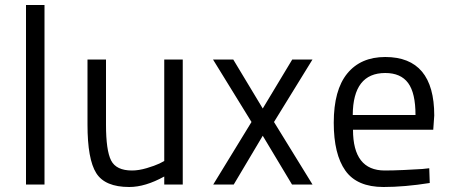

<svg xmlns="http://www.w3.org/2000/svg" viewBox="-20 -738 1808 768"><path d="M84 0V-718H158V0Z M637 -500H711V0H637V-32Q561 10 497 10Q400 10 365 -45.5Q330 -101 330 -239V-500H404V-240Q404 -136 424.5 -96Q445 -56 508 -56Q535 -56 567 -65.5Q599 -75 618 -84L637 -94Z M832 -500H913L1031 -304L1149 -500H1230L1076 -250L1230 0H1148L1031 -195L915 0H833L986 -250Z M1519 -56Q1551 -56 1595.5 -58Q1640 -60 1669 -62L1697 -65L1699 -6Q1598 10 1514 10Q1408 10 1361.5 -55.5Q1315 -121 1315 -247Q1315 -378 1369 -444Q1423 -510 1521 -510Q1717 -510 1717 -276L1713 -219H1392Q1392 -56 1519 -56ZM1391 -278H1642Q1642 -366 1612.5 -406Q1583 -446 1521 -446Q1392 -446 1391 -278Z"/></svg>

Font: TypoPRO Titillium Maps
Style: 400 wt
Weight: 400
Designer: Campivisivi
Foundry: Accademia di Belle Arti di Urbino and students of MA course of Visual design
Version: Version 001.001